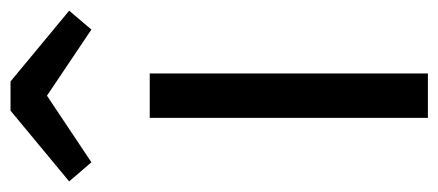

<svg xmlns="http://www.w3.org/2000/svg" viewBox="-275 -576 829 363"><g transform="rotate(-90 139.5 -394.5)"><path d="M14.2 -636.2 -22 -678.2 111.8 -789.1H167L300.8 -678.2L265.1 -636.2L140.1 -720.2ZM182.1 -525.9V0H98.1V-525.9Z"/></g></svg>

Font: Fira Sans Book
Style: Regular
Weight: 350
Designer: Carrois Corporate & Edenspiekermann AG
Foundry: Carrois Corporate GbR & Edenspiekermann AG
Version: Version 4.203;PS 004.203;hotconv 1.0.88;makeotf.lib2.5.64775